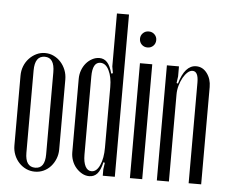

<svg xmlns="http://www.w3.org/2000/svg" viewBox="-51 -757 977 824"><g transform="rotate(5 437.5 -345.5)"><path d="M128 -503Q148 -503 165.5 -494.5Q183 -486 196 -471.5Q209 -457 216.5 -438Q224 -419 224 -397V-96Q224 -75 216.5 -56Q209 -37 196 -22.5Q183 -8 165.5 0Q148 8 128 8Q108 8 90.5 0Q73 -8 59.5 -22.5Q46 -37 38.5 -56Q31 -75 31 -96V-397Q31 -419 38.5 -438Q46 -457 59.5 -471.5Q73 -486 90.5 -494.5Q108 -503 128 -503ZM128 -487Q85 -487 85 -424V-70Q85 -9 128 -9Q170 -9 170 -70V-424Q170 -487 128 -487Z M424 -56 418 -58Q410 -23 396.5 -8Q383 7 362 7Q346 7 331.5 -1Q317 -9 305.5 -22Q294 -35 287.5 -52.5Q281 -70 281 -89V-405Q281 -425 287.5 -442.5Q294 -460 305 -473Q316 -486 331 -494Q346 -502 362 -502Q382 -502 395.5 -487.5Q409 -473 418 -440L425 -442L420 -471V-699H472V0H420V-28ZM419 -382Q419 -425 405 -453.5Q391 -482 368 -482Q334 -482 334 -420V-83Q334 -51 343.5 -33Q353 -15 370 -15Q392 -15 405.5 -45Q419 -75 419 -121Z M528 -600Q528 -614 538 -624Q548 -634 563 -634Q578 -634 588 -624Q598 -614 598 -600Q598 -585 588 -575Q578 -565 563 -565Q548 -565 538 -575Q528 -585 528 -600ZM590 -495V0H537V-495Z M707 -422Q730 -503 779 -503Q807 -503 825.5 -478.5Q844 -454 844 -419V0H790V-434Q790 -482 765 -482Q754 -482 743.5 -472.5Q733 -463 724.5 -448Q716 -433 710.5 -414Q705 -395 705 -375V0H653V-496H705V-453L701 -424Z"/></g></svg>

Font: Moniqa Cond Heading
Style: Regular
Weight: 400
Width: 3
Designer: Rajesh Rajput
Foundry: Rajesh Rajput
Version: Version 1.000